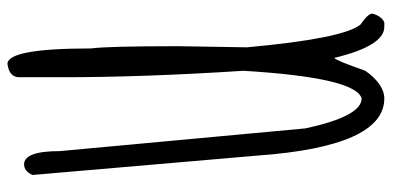

<svg xmlns="http://www.w3.org/2000/svg" viewBox="-278 -706 1012 495"><g transform="rotate(-90 227.5 -458.0)"><path d="M310.5 -944.3Q350.6 -944.3 350.6 -729.5Q356.4 -686.5 356.4 -504.9L353.5 -327.1Q376 -79.1 412.1 -34.2Q440.4 -14.6 440.4 -3.9Q434.6 19.5 418 27.3H406.2Q357.4 27.3 326.2 -101.6Q320.3 -99.6 293 -21.5Q257.8 27.3 221.7 27.3Q97.7 27.3 74.2 -301.8L24.4 -879.9Q34.2 -901.4 51.8 -901.4Q85.9 -901.4 85.9 -809.6L144.5 -175.8Q175.8 -31.2 221.7 -31.2Q275.4 -45.9 293 -335.9Q276.4 -592.8 276.4 -799.8V-914.1Q276.4 -939.5 310.5 -944.3Z"/></g></svg>

Font: Sue Ellen Francisco 
Style: Regular
Weight: 400
Designer: Kimberly Geswein
Foundry: Kimberly Geswein
Version: Version 1.002 2007